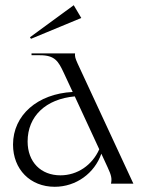

<svg xmlns="http://www.w3.org/2000/svg" viewBox="-20 -705 542 737"><path d="M406 0H492L278 -461C269 -481 267 -488 268 -500H101V-493H133C191 -493 204 -470 225 -425L259 -352C124 -345 30 -263 30 -150C30 -55 96 12 190 12C272 12 343 -40 369 -115L393 -63C408 -31 410 -19 406 0ZM99 -556 292 -636 263 -685 95 -562ZM86 -162C86 -259 156 -325 267 -335L361 -132C334 -71 277 -32 212 -32C137 -32 86 -83 86 -162Z"/></svg>

Font: Sinistre
Style: Regular
Weight: 400
Designer: Jules Durand
Foundry: Collletttivo
Version: Version 69.420;Glyphs 3.2 (3217)